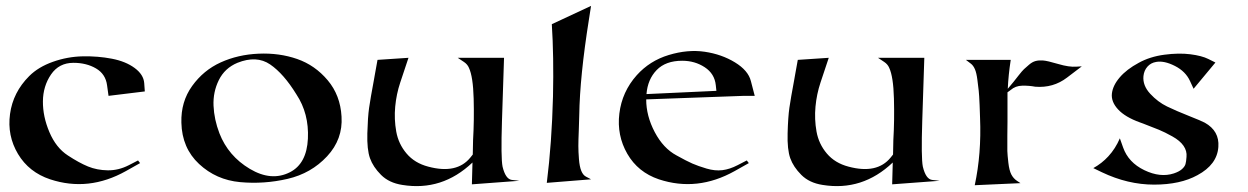

<svg xmlns="http://www.w3.org/2000/svg" viewBox="-20 -620 4231 651"><path d="M348 -295 343 -331Q338 -369 305.5 -388Q273 -407 229 -407Q180 -407 153 -367.5Q126 -328 125.5 -276.5Q125 -225 147.5 -172Q170 -119 210 -93Q248 -68 278.5 -55.5Q309 -43 345.5 -42.5Q382 -42 417 -60L448 -76L455 -67L407 -40Q280 31 150 -12Q78 -36 41 -98Q4 -160 14 -233.5Q24 -307 79 -362Q110 -393 159.5 -410.5Q209 -428 260.5 -429Q312 -430 359 -421Q406 -412 436.5 -389.5Q467 -367 469 -338L471 -310Z M595 -204Q593 -275 631.5 -328.5Q670 -382 728.5 -408.5Q787 -435 857 -438Q927 -441 987.5 -420Q1048 -399 1091 -348Q1134 -297 1138 -225Q1143 -148 1089 -90Q1035 -32 955 -13.5Q875 5 794 -2.5Q713 -10 655 -64Q597 -118 595 -204ZM985 -300Q942 -370 896 -401.5Q850 -433 785 -407Q742 -389 722 -348.5Q702 -308 704 -261.5Q706 -215 724 -168Q754 -91 827 -47.5Q900 -4 963 -36Q1020 -65 1024 -150Q1028 -235 985 -300Z M1582 -69Q1479 29 1344 7Q1299 0 1272 -27Q1245 -54 1234.5 -83.5Q1224 -113 1225.5 -168Q1227 -223 1231.5 -254.5Q1236 -286 1248 -350Q1250 -361 1251 -367L1260 -417L1365 -424L1337 -340Q1324 -301 1320 -258.5Q1316 -216 1323.5 -174Q1331 -132 1358.5 -99.5Q1386 -67 1432 -55Q1529 -29 1575 -86L1583 -96L1584 -145Q1588 -212 1586 -286Q1584 -360 1570 -390Q1565 -402 1553 -410L1532 -424H1689L1682 -210Q1678 -84 1684 -55Q1694 -13 1715 -10L1741 -7L1580 5Z M1851 -538 1984 -600 1977 -555Q1946 -361 1944 -229Q1944 -214 1942.5 -179Q1941 -144 1941 -125Q1941 -106 1943 -80.5Q1945 -55 1951 -40.5Q1957 -26 1967 -21L1984 -12L1834 0Q1851 -136 1855 -293Q1858 -429 1851 -538Z M2502 -295 2171 -283Q2171 -227 2200 -172Q2229 -117 2274 -93Q2308 -74 2327.5 -65.5Q2347 -57 2375.5 -48.5Q2404 -40 2429 -43Q2454 -46 2481 -60L2512 -76L2519 -67L2471 -40Q2344 31 2214 -12Q2143 -36 2107 -98.5Q2071 -161 2080 -235Q2089 -309 2139 -365Q2183 -414 2247.5 -433.5Q2312 -453 2369.5 -444.5Q2427 -436 2472 -408.5Q2517 -381 2526 -345L2539 -295ZM2172 -301 2409 -312 2407 -331Q2403 -370 2369.5 -392Q2336 -414 2293 -414Q2237 -414 2206.5 -382.5Q2176 -351 2172 -301Z M3007 -69Q2904 29 2769 7Q2724 0 2697 -27Q2670 -54 2659.5 -83.5Q2649 -113 2650.5 -168Q2652 -223 2656.5 -254.5Q2661 -286 2673 -350Q2675 -361 2676 -367L2685 -417L2790 -424L2762 -340Q2749 -301 2745 -258.5Q2741 -216 2748.5 -174Q2756 -132 2783.5 -99.5Q2811 -67 2857 -55Q2954 -29 3000 -86L3008 -96L3009 -145Q3013 -212 3011 -286Q3009 -360 2995 -390Q2990 -402 2978 -410L2957 -424H3114L3107 -210Q3103 -84 3109 -55Q3119 -13 3140 -10L3166 -7L3005 5Z M3396 -307Q3396 -307 3396 -206Q3396 -197 3395.5 -159.5Q3395 -122 3395.5 -108Q3396 -94 3399 -68Q3402 -42 3409 -28.5Q3416 -15 3428 -7L3440 1L3285 8Q3308 -99 3303 -220Q3303 -228 3301.5 -263.5Q3300 -299 3298.5 -312Q3297 -325 3294 -349Q3291 -373 3285.5 -385.5Q3280 -398 3272 -404L3255 -417H3407Q3399 -365 3397 -319L3417 -343Q3421 -348 3433.5 -364Q3446 -380 3452 -385.5Q3458 -391 3469 -400.5Q3480 -410 3491 -413Q3502 -416 3516 -415Q3531 -414 3568 -403Q3605 -392 3630 -394L3648 -395L3598 -357Q3551 -321 3490 -326Q3469 -330 3446 -329.5Q3423 -329 3407 -315Z M4027 -319 4015 -345Q4000 -378 3963.5 -396.5Q3927 -415 3900 -410Q3882 -407 3870.5 -394Q3859 -381 3857 -362Q3854 -330 3880 -302Q3906 -274 3937 -259Q3968 -244 4011 -227Q4054 -210 4065 -204Q4115 -176 4111 -122Q4107 -62 4040 -26Q3982 6 3893 6Q3804 6 3716 -36L3687 -50Q3716 -66 3738 -90Q3762 -116 3777 -151L3788 -120Q3806 -69 3860 -43Q3914 -17 3960 -32Q3978 -38 3987.5 -46.5Q3997 -55 3999.5 -63.5Q4002 -72 4003 -88Q4005 -108 3993 -125.5Q3981 -143 3955 -157.5Q3929 -172 3909.5 -180Q3890 -188 3856 -201Q3849 -204 3845 -205Q3795 -223 3771 -249Q3747 -275 3750 -302.5Q3753 -330 3776.5 -357.5Q3800 -385 3841 -407Q3879 -428 3928 -434.5Q3977 -441 4016 -436Q4055 -431 4077 -420L4101 -408Z"/></svg>

Font: Roman Uncial Modern
Style: Medium
Weight: 500
Version: Version 001.000